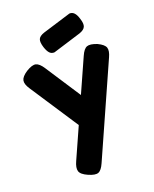

<svg xmlns="http://www.w3.org/2000/svg" viewBox="-169 -803 896 1120"><g transform="rotate(-20 279.5 -243.0)"><path d="M183 211Q142 193 135.5 171Q129 149 146 112L397 -449Q414 -488 434.5 -495.5Q455 -503 496 -487Q536 -468 542.5 -447Q549 -426 533 -391L281 174Q264 213 244 221Q224 229 183 211ZM270 -22 35 -380Q13 -413 17.5 -435Q22 -457 57 -480Q96 -504 117.5 -498.5Q139 -493 161 -459L334 -194ZM244 -527Q226 -526 214.5 -538Q203 -550 194 -577Q183 -612 190 -629Q197 -646 227 -656L403 -710Q420 -711 432 -698.5Q444 -686 452 -659Q463 -626 455.5 -608.5Q448 -591 419 -581Z"/></g></svg>

Font: Fredoka Light SemiBold
Style: Regular
Weight: 600
Version: Version 2.001